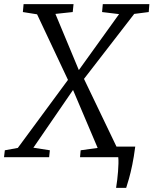

<svg xmlns="http://www.w3.org/2000/svg" viewBox="-50 -763 746 932"><path d="M513.5 149Q516.5 131 519 110.2Q521.5 89.5 523 69.2Q524.5 49 525 31Q525.5 13 524 0L462.5 -51.5H606.5Q600 -1 592 37.5Q584 76 576.2 103.5Q568.5 131 562.5 149ZM-30.5 0 -26.5 -33.5 36.5 -45 282 -378 332.5 -422.5 528 -694.5 445.5 -704.5 449 -743H675L672 -704.5L601.5 -695.5L356.5 -378.5L306 -328.5L112 -46L192 -33.5L188.5 0ZM338.5 0 341.5 -33.5 424 -45 304 -327.5 280.5 -374 130 -693.5 61 -704.5 64.5 -743H307L303 -704.5L219 -695.5L333 -422L357.5 -380.5L518 -46L591 -33.5L589 0Z"/></svg>

Font: Merriweather 28pt Light
Style: Italic
Weight: 300
Italic angle: -7.8°
Version: Version 2.101